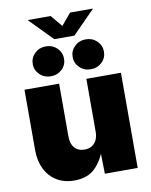

<svg xmlns="http://www.w3.org/2000/svg" viewBox="-99 -991 841 1071"><g transform="rotate(-10 321.5 -455.5)"><path d="M234.9 7.8Q177.2 7.8 135.3 -18.1Q93.3 -43.9 70.6 -90.1Q47.9 -136.2 47.9 -196.3V-539.1H244.1V-238.3Q244.1 -198.2 264.2 -175.3Q284.2 -152.3 320.8 -152.3Q344.7 -152.3 362.1 -162.8Q379.4 -173.3 388.9 -192.9Q398.4 -212.4 398.4 -239.7V-539.1H594.2V0H408.2L405.3 -140.1H415.5Q396 -77.1 353.3 -34.7Q310.5 7.8 234.9 7.8ZM433.1 -587.4Q395.5 -587.4 369.9 -612.1Q344.2 -636.7 344.2 -671.9Q344.2 -707.5 369.9 -732.2Q395.5 -756.8 433.1 -756.8Q470.2 -756.8 495.8 -732.2Q521.5 -707.5 521.5 -671.9Q521.5 -636.2 495.8 -611.8Q470.2 -587.4 433.1 -587.4ZM206.5 -587.4Q169.4 -587.4 143.8 -612.1Q118.2 -636.7 118.2 -671.9Q118.2 -707.5 143.8 -732.2Q169.4 -756.8 206.5 -756.8Q244.1 -756.8 269.8 -732.2Q295.4 -707.5 295.4 -671.9Q295.4 -636.2 269.8 -611.8Q244.1 -587.4 206.5 -587.4ZM262.7 -918.9 317.9 -853 373 -918.9H501.5V-917L374.5 -788.1H260.7L134.3 -917V-918.9Z"/></g></svg>

Font: Inter 18pt Black
Style: Regular
Weight: 900
Designer: Rasmus Andersson
Foundry: rsms
Version: Version 4.001;git-66647c0bb